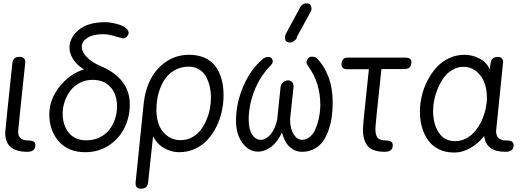

<svg xmlns="http://www.w3.org/2000/svg" viewBox="-20 -902 3140 1152"><path d="M131.8 -528.8Q88.9 -124 88.9 -113.8Q88.9 -85.4 103.5 -72.3Q118.2 -59.1 150.9 -59.1Q191.9 -59.1 191.9 -32.2V-25.9Q189 8.8 144 8.8Q11.2 8.8 11.2 -105Q11.2 -119.1 54.2 -523.9Q58.6 -561 95.2 -561Q131.8 -561 131.8 -528.8Z M534.7 -422.9Q493.7 -422.9 459 -405Q424.3 -387.2 402.3 -357.9Q380.4 -328.6 368.2 -293Q356 -257.3 356 -220.2Q356 -150.9 392.8 -105.5Q429.7 -60.1 498 -60.1Q541.5 -60.1 577.1 -77.1Q612.8 -94.2 635.3 -122.8Q657.7 -151.4 669.9 -187.5Q682.1 -223.6 682.1 -263.2Q682.1 -335.9 643.1 -379.4Q604 -422.9 534.7 -422.9ZM752 -703.1Q751 -692.4 740.5 -682.1Q730 -671.9 718.8 -671.9Q712.9 -671.9 685.1 -680.2Q684.6 -680.2 682.9 -680.7Q681.2 -681.2 680.7 -681.2Q632.8 -696.8 601.1 -696.8Q540.5 -696.8 507.1 -676.8Q473.6 -656.7 470.7 -625V-620.1Q470.7 -590.3 501 -559.3Q531.2 -528.3 579.1 -507.8Q758.8 -433.1 758.8 -275.9Q758.8 -198.2 725.8 -133.1Q692.9 -67.9 631.3 -28.3Q569.8 11.2 491.7 11.2Q390.1 11.2 333 -53.5Q275.9 -118.2 275.9 -214.8Q275.9 -304.7 336.4 -381.3Q397 -458 483.9 -485.8Q444.8 -508.3 420.9 -543.9Q397 -579.6 397 -615.2V-625Q403.3 -685.5 458.5 -727.3Q513.7 -769 611.8 -769Q628.4 -769 650.9 -765.1Q673.3 -761.2 696.5 -753.7Q719.7 -746.1 735.8 -732.7Q752 -719.2 752 -703.1Z M1112.3 -502Q1071.8 -502 1038.3 -486.1Q1004.9 -470.2 982.9 -444.3Q960.9 -418.5 946 -384.3Q931.2 -350.1 924.8 -315.2Q918.5 -280.3 918.5 -245.1Q918.5 -155.8 960.4 -108.4Q1002.4 -61 1063.5 -61Q1100.6 -61 1131.8 -77.9Q1163.1 -94.7 1183.6 -121.3Q1204.1 -147.9 1218.5 -181.9Q1232.9 -215.8 1239.3 -249.5Q1245.6 -283.2 1245.6 -314.9Q1245.6 -351.1 1238.3 -383.1Q1231 -415 1216.1 -442.4Q1201.2 -469.7 1174.3 -485.8Q1147.5 -502 1112.3 -502ZM793.5 192.9 842.3 -282.2Q851.1 -364.7 885.7 -429.9Q920.4 -495.1 980.2 -534.2Q1040 -573.2 1115.2 -573.2Q1167.5 -573.2 1207.5 -555.4Q1247.6 -537.6 1272.2 -504.9Q1296.9 -472.2 1309.1 -428.2Q1321.3 -384.3 1321.3 -330.1Q1321.3 -280.8 1310.5 -232.4Q1299.8 -184.1 1277.6 -139.9Q1255.4 -95.7 1224.4 -62.3Q1193.4 -28.8 1149.4 -8.8Q1105.5 11.2 1054.7 11.2Q1009.3 11.2 966.6 -12.2Q923.8 -35.6 898.4 -84L868.7 192.9Q864.3 230 825.7 230Q793.5 230 793.5 199.2Z M1792 8.8Q1751 8.8 1719 -19.8Q1687 -48.3 1671.9 -106.9Q1644 -48.8 1606.2 -20.5Q1568.4 7.8 1527.8 7.8Q1473.6 7.8 1434.8 -44.2Q1396 -96.2 1396 -178.2Q1396 -281.7 1440.2 -385Q1484.4 -488.3 1560.1 -550.8Q1573.2 -560.1 1590.8 -560.1Q1602.5 -560.1 1609.4 -552.7Q1616.2 -545.4 1616.2 -534.2V-529.8Q1615.2 -520 1601.1 -505.9L1595.2 -500Q1536.6 -437 1504.4 -352.8Q1472.2 -268.6 1472.2 -184.1Q1472.2 -126 1492.9 -94.5Q1513.7 -63 1544.9 -63Q1574.7 -63 1602.8 -95Q1630.9 -127 1643.1 -184.1Q1646 -215.8 1653.1 -280.5Q1660.2 -345.2 1663.1 -377Q1665 -396.5 1678.7 -408.2Q1692.4 -419.9 1708 -419.9Q1722.2 -419.9 1731.7 -410.6Q1741.2 -401.4 1741.2 -384.8V-380.9L1720.2 -184.1Q1721.7 -127.4 1742.7 -95.2Q1763.7 -63 1792 -63Q1816.9 -63 1836.9 -79.1Q1856.9 -95.2 1868.7 -118.9Q1880.4 -142.6 1888.2 -172.4Q1896 -202.1 1898.9 -226.8Q1901.9 -251.5 1901.9 -272Q1901.9 -404.3 1831.1 -502Q1818.8 -519.5 1818.8 -528.8Q1820.3 -543.5 1829.1 -552.7Q1837.9 -562 1851.1 -562Q1870.1 -562 1879.9 -553.2Q1924.3 -509.8 1950.2 -441.9Q1976.1 -374 1976.1 -288.1Q1976.1 -245.1 1971.2 -205.6Q1966.3 -166 1953.1 -126Q1939.9 -85.9 1919.9 -56.9Q1899.9 -27.8 1866.9 -9.5Q1834 8.8 1792 8.8ZM1846.2 -835.9 1762.2 -682.1Q1762.2 -670.9 1748.3 -658.9Q1734.4 -647 1723.1 -647Q1689.9 -647 1689.9 -675.8Q1689.9 -688.5 1694.8 -698.2L1778.8 -854Q1793 -881.8 1817.9 -881.8Q1834.5 -881.8 1841.8 -873.3Q1849.1 -864.7 1849.1 -846.2Q1849.1 -844.7 1846.2 -835.9Z M2064.5 -556.2H2412.6Q2448.7 -556.2 2448.7 -528.8Q2447.3 -506.8 2437.5 -497.3Q2427.7 -487.8 2407.7 -487.8H2268.6Q2232.4 -153.8 2232.4 -128.9Q2232.4 -91.8 2245.8 -75.4Q2259.3 -59.1 2295.4 -59.1Q2336.4 -59.1 2336.4 -32.2V-25.9Q2333.5 8.8 2288.6 8.8Q2216.3 8.8 2187 -24.9Q2157.7 -58.6 2157.7 -126Q2157.7 -158.2 2193.4 -486.8H2062.5Q2028.8 -486.8 2028.8 -518.1Q2030.8 -538.1 2039.3 -547.1Q2047.9 -556.2 2064.5 -556.2Z M2918.5 -484.9 2922.9 -521Q2927.2 -560.1 2965.8 -560.1Q2998.5 -560.1 2998.5 -528.8Q2956.5 -124 2956.5 -115.2Q2956.5 -86.4 2972.2 -72.8Q2987.8 -59.1 3020.5 -59.1Q3061.5 -59.1 3061.5 -32.2V-25.9Q3058.6 8.8 3013.7 8.8Q2952.6 8.8 2922.1 -14.9Q2891.6 -38.6 2884.8 -85.9Q2852.1 -43.5 2804.2 -15.1Q2756.3 13.2 2704.6 13.2Q2652.8 13.2 2612.8 -6.6Q2572.8 -26.4 2548.6 -60.5Q2524.4 -94.7 2512 -137.9Q2499.5 -181.2 2499.5 -231Q2499.5 -278.3 2510.7 -326.4Q2522 -374.5 2544.9 -418.7Q2567.9 -462.9 2599.1 -497.6Q2630.4 -532.2 2673.8 -552.7Q2717.3 -573.2 2766.6 -573.2Q2815.4 -573.2 2858.4 -550.3Q2901.4 -527.3 2918.5 -484.9ZM2710.4 -55.2Q2747.1 -55.2 2778.8 -72.5Q2810.5 -89.8 2832.5 -117.4Q2854.5 -145 2870.4 -179.4Q2886.2 -213.9 2893.8 -248.8Q2901.4 -283.7 2901.4 -314.9Q2901.4 -400.9 2860.8 -450.9Q2820.3 -501 2761.7 -501Q2725.6 -501 2694.6 -482.9Q2663.6 -464.8 2642.8 -436.3Q2622.1 -407.7 2607.2 -372.1Q2592.3 -336.4 2585.4 -302Q2578.6 -267.6 2578.6 -236.8Q2578.6 -158.7 2612.3 -106.9Q2646 -55.2 2710.4 -55.2Z"/></svg>

Font: BPreplay
Style: Italic
Weight: 400
Italic angle: -6°
Designer: Magenta/George Triantafyllakos
Foundry: Magenta/George Triantafyllakos
Version: Version 1.00